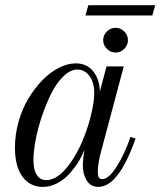

<svg xmlns="http://www.w3.org/2000/svg" viewBox="-20 -714 623 746"><path d="M394 -456.1H460.9L375 -133.8Q359.9 -79.6 359.9 -47.9Q359.9 -31.7 363.8 -24.9Q367.7 -18.1 377 -18.1Q402.8 -18.1 434.1 -67.9Q465.3 -117.7 486.8 -182.1L506.8 -175.8Q440.9 12.2 361.8 12.2Q333 12.2 317.4 -12.2Q301.8 -36.6 301.8 -71.8Q301.8 -94.7 308.1 -131.8Q297.4 -104.5 281.5 -80.1Q265.6 -55.7 245.4 -34.4Q225.1 -13.2 199.2 -0.5Q173.3 12.2 146 12.2Q97.2 12.2 67.6 -27.1Q38.1 -66.4 38.1 -141.1Q38.1 -191.4 52.2 -241.5Q66.4 -291.5 90.6 -331.5Q114.7 -371.6 145 -402.6Q175.3 -433.6 209 -450.7Q242.7 -467.8 273.9 -467.8Q317.4 -467.8 342 -437Q366.7 -406.2 368.2 -358.9ZM160.2 -14.2Q207.5 -14.2 255.9 -84.5Q304.2 -154.8 331.1 -256.8Q346.2 -315.9 346.2 -351.1Q346.2 -394.5 327.4 -419.2Q308.6 -443.8 280.8 -443.8Q253.4 -443.8 226.3 -417.5Q199.2 -391.1 179 -350.3Q158.7 -309.6 142.6 -261.7Q126.5 -213.9 118.2 -168.9Q109.9 -124 109.9 -91.8Q109.9 -55.2 122.6 -34.7Q135.3 -14.2 160.2 -14.2ZM312 -653.8 323.2 -693.8H583L571.8 -653.8ZM395.3 -591.8Q409.7 -606 429.2 -606Q448.7 -606 462.9 -591.8Q477.1 -577.6 477.1 -558.1Q477.1 -538.6 462.9 -524.2Q448.7 -509.8 429.2 -509.8Q409.7 -509.8 395.3 -524.2Q380.9 -538.6 380.9 -558.1Q380.9 -577.6 395.3 -591.8Z"/></svg>

Font: Flanker Steampunk
Style: Italic
Weight: 400
Italic angle: -12°
Designer: Alexey Kryukov, Leonardo Di Lena
Foundry: Alexey Kryukov, Leonardo Di Lena
Version: 1.210